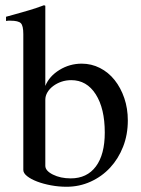

<svg xmlns="http://www.w3.org/2000/svg" viewBox="-20 -703 540 733"><path d="M153 -375Q168 -412 207 -436Q246 -460 292 -460Q329 -460 361.5 -443.5Q394 -427 417.5 -397.5Q441 -368 454.5 -328.5Q468 -289 468 -243Q468 -189 450 -143Q432 -97 400.5 -63Q369 -29 326 -9.5Q283 10 234 10Q204 10 174.5 4.5Q145 -1 121.5 -10Q98 -19 83.5 -30.5Q69 -42 69 -54V-573Q69 -605 59.5 -614.5Q50 -624 20 -624Q15 -624 11.5 -624Q8 -624 3 -623V-639L32 -647Q50 -652 64 -656Q78 -660 91.5 -664Q105 -668 118.5 -672.5Q132 -677 148 -683L153 -681ZM153 -70Q153 -51 182 -36.5Q211 -22 250 -22Q312 -22 346 -67.5Q380 -113 380 -197Q380 -289 345.5 -343Q311 -397 252 -397Q232 -397 214.5 -391Q197 -385 183 -374.5Q169 -364 161 -350.5Q153 -337 153 -322Z"/></svg>

Font: Klingon pIqaD vaHbo'
Style: Regular
Weight: 400
Width: 0
Designer: Mike Neff (qa'vaj)
Foundry: Mike Neff and Michael Everson
Version: Version 2.003